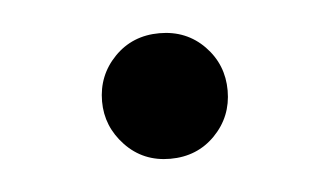

<svg xmlns="http://www.w3.org/2000/svg" viewBox="-27 -154 340 198"><g transform="rotate(-5 143.0 -55.0)"><path d="M143 10Q115 10 96.5 -9.5Q78 -29 78 -55Q78 -82 96.5 -101Q115 -120 143 -120Q171 -120 189.5 -101Q208 -82 208 -55Q208 -28 189.5 -9Q171 10 143 10Z"/></g></svg>

Font: Be Vietnam Pro Variable Thin
Style: Regular
Weight: 100
Designer: Lam Bao, Tony Le, Vietanh Nguyen
Foundry: Yellow Type Foundry
Version: Version 1.002